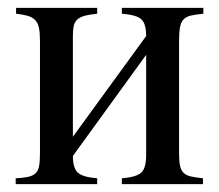

<svg xmlns="http://www.w3.org/2000/svg" viewBox="-20 -470 559 490"><path d="M499 -435Q480 -433 468 -430.5Q456 -428 449 -421Q442 -414 439.5 -401Q437 -388 437 -366V-79Q437 -59 439.5 -47Q442 -35 449 -28.5Q456 -22 468 -19.5Q480 -17 498 -15V0H291V-15Q328 -18 340.5 -29.5Q353 -41 353 -74V-330L166 -72Q166 -42 178 -30Q190 -18 228 -15V0H20V-15Q39 -16 51 -18.5Q63 -21 70 -27Q77 -33 79.5 -45Q82 -57 82 -79V-366Q82 -386 79.5 -398.5Q77 -411 70 -418.5Q63 -426 51 -429.5Q39 -433 21 -435V-450H228V-435Q208 -433 195.5 -429.5Q183 -426 176.5 -419.5Q170 -413 168 -403Q166 -393 166 -377V-121L353 -378Q353 -409 341 -420.5Q329 -432 291 -435V-450H499Z"/></svg>

Font: STIXGeneralUnicodeRegular
Style: Regular
Weight: 400
Designer: MicroPress Inc., with final additions and corrections provided by Coen Hoffman, Elsevier (retired)
Version: Version 1.1.0